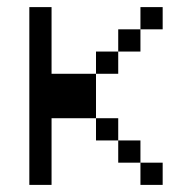

<svg xmlns="http://www.w3.org/2000/svg" viewBox="-20 -520 540 540"><path d="M125 -312.5H250V-187.5H125V0H62.5V-500H125ZM250 -187.5H312.5V-125H250ZM250 -375H312.5V-312.5H250ZM312.5 -125H375V-62.5H312.5ZM312.5 -437.5H375V-375H312.5ZM375 -62.5H437.5V0H375ZM375 -500H437.5V-437.5H375Z"/></svg>

Font: 寒蝉点阵体 16px
Style: Regular
Weight: 400
Designer: Designed by Warren2060
Foundry: ChillType
Version: Version 1.000